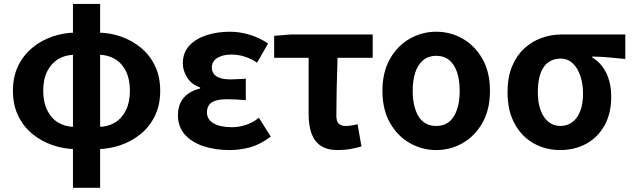

<svg xmlns="http://www.w3.org/2000/svg" viewBox="-20 -731 3137 953"><path d="M357.7 9.4Q297.7 8.7 241.5 -10.5Q185.2 -29.7 140.5 -66.4Q95.9 -103 70 -156.8Q44.2 -210.5 44.2 -280.4Q44.2 -350.3 70 -403.7Q95.9 -457.2 140.5 -494Q185.2 -530.9 241.5 -550Q297.7 -569.2 357.7 -569.2L349.1 -459.4Q303.9 -458.6 269.1 -437.7Q234.4 -416.8 214.5 -377.1Q194.5 -337.4 194.5 -280.4Q194.5 -223.5 214.5 -183.4Q234.4 -143.2 269.1 -122.5Q303.9 -101.9 349.1 -101.1ZM461.6 9.4 470.2 -101.1Q515.5 -101.9 550.2 -122.5Q584.9 -143.2 604.9 -183.4Q624.8 -223.5 624.8 -280.4Q624.8 -337.4 605.3 -377.1Q585.8 -416.8 551.2 -437.7Q516.6 -458.6 470.2 -459.4L461.6 -569.2Q523.1 -569.2 579 -550Q635 -530.9 679.5 -494Q723.9 -457.2 749.5 -403.7Q775.2 -350.3 775.2 -280.4Q775.2 -210.5 749.3 -156.8Q723.5 -103 678.9 -66.4Q634.3 -29.7 578.1 -10.5Q521.9 8.7 461.6 9.4ZM342.1 201.1V-711.4H477V201.1Z M1117.9 13.8Q1047.1 13.8 989 -5.7Q930.9 -25.2 897 -63.7Q863.2 -102.2 863.2 -158.2Q863.2 -196.6 876.9 -223.3Q890.7 -250 915.7 -267Q940.6 -284 973.5 -291.8V-296.8Q930.9 -311.5 909.2 -345.9Q887.5 -380.4 887.5 -415.9Q887.5 -470.3 920.2 -505Q952.9 -539.6 1006 -556.6Q1059.1 -573.5 1120.8 -573.5Q1171.1 -573.5 1220.4 -558.2Q1269.6 -542.9 1310.6 -515.1L1256 -420Q1226.6 -439.8 1194.4 -450Q1162.1 -460.2 1128.1 -460.2Q1085.7 -460.2 1058.5 -443.3Q1031.4 -426.4 1031.4 -396Q1031.4 -367.9 1054.2 -352.4Q1077.1 -336.9 1123.6 -336.9Q1141 -336.9 1160.9 -338.2Q1180.8 -339.5 1200 -340.5V-234Q1175.4 -236 1151.8 -237.2Q1128.2 -238.4 1106.1 -238.4Q1055.8 -238.4 1031.5 -223Q1007.3 -207.6 1007.3 -172.6Q1007.3 -138.3 1040 -118.9Q1072.7 -99.6 1132.8 -99.6Q1162.3 -99.6 1197 -109.8Q1231.6 -120 1265 -146.4L1324 -52.9Q1271.2 -13.5 1221.7 0.1Q1172.2 13.8 1117.9 13.8Z M1656.6 13.8Q1602.8 13.8 1571.1 -8.2Q1539.4 -30.2 1525.7 -69.9Q1511.9 -109.6 1511.9 -163.7V-444.1H1340.8V-553.2L1422.9 -559.8H1829.9V-444.1H1655.4Q1652.8 -366.2 1651.1 -291.4Q1649.5 -216.7 1649.5 -157.7Q1649.5 -128.1 1661.5 -117Q1673.6 -105.8 1693.9 -105.8Q1709 -105.8 1723.4 -107.9Q1737.7 -110 1754.7 -114.6L1774.2 -4.2Q1750.6 2.9 1720.7 8.3Q1690.7 13.8 1656.6 13.8Z M2145.2 13.8Q2074.7 13.8 2013.8 -21Q1952.8 -55.7 1915.5 -121.5Q1878.2 -187.3 1878.2 -279.9Q1878.2 -373.1 1915.5 -438.6Q1952.8 -504.1 2013.8 -538.8Q2074.7 -573.5 2145.2 -573.5Q2216.4 -573.5 2276.9 -538.8Q2337.4 -504.1 2374.7 -438.6Q2412 -373.1 2412 -279.9Q2412 -187.3 2374.7 -121.5Q2337.4 -55.7 2276.9 -21Q2216.4 13.8 2145.2 13.8ZM2145.2 -105.8Q2203.3 -105.8 2232.5 -153.1Q2261.6 -200.4 2261.6 -279.9Q2261.6 -332.7 2248.8 -371.7Q2235.9 -410.7 2210.2 -432.3Q2184.5 -454 2145.2 -454Q2106.7 -454 2080.5 -432.3Q2054.2 -410.7 2041.4 -371.7Q2028.5 -332.7 2028.5 -279.9Q2028.5 -200.4 2057.7 -153.1Q2086.8 -105.8 2145.2 -105.8Z M2760.1 13.8Q2688.6 13.8 2629.3 -19.3Q2570 -52.3 2534.6 -116.7Q2499.2 -181.1 2499.2 -273.4Q2499.2 -346.7 2521.2 -400.5Q2543.2 -454.2 2581 -489.4Q2618.9 -524.6 2666.9 -542.2Q2714.9 -559.8 2767 -559.8H3083.7V-438.2Q3037.7 -442.7 3000.9 -446.2Q2964 -449.6 2919.6 -450.4V-445.6Q2963.9 -420.1 2988.8 -369.5Q3013.8 -318.8 3013.8 -250.8Q3013.8 -168.7 2981.1 -109.3Q2948.4 -50 2890.8 -18.1Q2833.3 13.8 2760.1 13.8ZM2761.6 -105.8Q2795.9 -105.8 2821 -124.8Q2846.1 -143.7 2860 -179.6Q2873.9 -215.4 2873.9 -265.6Q2873.9 -313.5 2860.9 -353.1Q2848 -392.7 2823.1 -416.4Q2798.2 -440.2 2762.1 -440.2Q2728.8 -440.2 2703.3 -423Q2677.9 -405.9 2663.7 -368.9Q2649.5 -331.9 2649.5 -273.4Q2649.5 -220.9 2663.6 -183.1Q2677.7 -145.3 2703 -125.6Q2728.3 -105.8 2761.6 -105.8Z"/></svg>

Font: Noto Sans TC Thin
Style: Regular
Weight: 100
Designer: Ryoko NISHIZUKA 西塚涼子 (kana, bopomofo & ideographs); Paul D. Hunt (Latin, Greek & Cyrillic); Sandoll Communications 산돌커뮤니
Foundry: Adobe
Version: Version 2.004-H2;hotconv 1.0.118;makeotfexe 2.5.65603